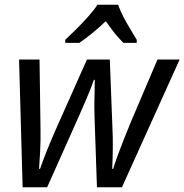

<svg xmlns="http://www.w3.org/2000/svg" viewBox="-20 -786 774 806"><path d="M75 0 60 -536H146L150 -250Q151 -195 148.5 -150.5Q146 -106 144 -77H148Q155 -98 166 -126.5Q177 -155 189 -183.5Q201 -212 210 -233L345 -536H441L452 -249Q454 -212 453.5 -163.5Q453 -115 451 -77H455Q463 -103 474.5 -134.5Q486 -166 500 -201.5Q514 -237 529 -273L641 -536H734L492 0H387L377 -290Q376 -317 376 -341.5Q376 -366 377 -393Q378 -420 378 -451H374Q366 -427 357 -405Q348 -383 337.5 -358.5Q327 -334 312 -300L178 0ZM254 -619Q271 -635 297.5 -661Q324 -687 349.5 -715.5Q375 -744 389 -766H476Q485 -740 499 -713.5Q513 -687 527.5 -663Q542 -639 554 -619V-606H498Q487 -617 474.5 -631Q462 -645 449.5 -662Q437 -679 424 -697Q396 -670 367 -646.5Q338 -623 313 -606H254Z"/></svg>

Font: Noto Sans Display
Style: Italic
Weight: 400
Italic angle: -12°
Designer: Monotype Design Team
Foundry: Monotype Imaging Inc.
Version: Version 2.003